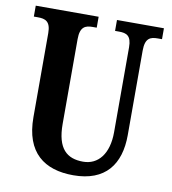

<svg xmlns="http://www.w3.org/2000/svg" viewBox="-81 -785 776 866"><g transform="rotate(10 306.5 -352.0)"><path d="M312 10C459 10 523 -77 523 -211V-598C523 -656 547 -664 581 -664H600V-714H385V-664H403C437 -664 460 -656 460 -602V-213C460 -114 414 -58 345 -58C271 -58 225 -96 225 -210V-598C225 -656 250 -664 283 -664H301V-714H13V-664H32C65 -664 90 -656 90 -602V-217C90 -54 180 10 312 10Z"/></g></svg>

Font: Noto Serif Sinhala ExtraCondensed
Style: Bold
Weight: 700
Width: 2
Designer: Jelle Bosma - Monotype Design Team
Foundry: Monotype Imaging Inc.
Version: Version 2.007